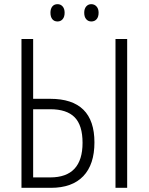

<svg xmlns="http://www.w3.org/2000/svg" viewBox="-20 -901 713 921"><path d="M83 0V-714H139V-427H221Q433 -427 433 -218Q433 -112 379.5 -56Q326 0 224 0ZM534 0V-714H590V0ZM139 -50H221Q376 -50 376 -216Q376 -300 338 -338.5Q300 -377 221 -377H139ZM222 -840Q222 -859 231 -870Q240 -881 256 -881Q271 -881 280.5 -870Q290 -859 290 -840Q290 -820 280.5 -809Q271 -798 256 -798Q240 -798 231 -809Q222 -820 222 -840ZM384 -840Q384 -859 393.5 -870Q403 -881 418 -881Q433 -881 443 -870Q453 -859 453 -840Q453 -820 443.5 -809Q434 -798 418 -798Q403 -798 393.5 -809Q384 -820 384 -840Z"/></svg>

Font: Noto Sans Condensed Light
Style: Regular
Weight: 300
Width: 3
Designer: Monotype Design Team
Foundry: Monotype Imaging Inc.
Version: Version 2.013; ttfautohint (v1.8.4.7-5d5b)